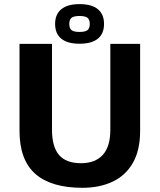

<svg xmlns="http://www.w3.org/2000/svg" viewBox="-20 -876 761 915"><path d="M373 19Q223.8 19 148.4 -47.4Q73 -113.8 73 -252.2V-667H227.8V-257.8Q227.8 -176.6 261.4 -137.4Q295 -98.2 366.4 -98.2Q433 -98.2 469.4 -137.4Q505.8 -176.6 505.8 -257.8V-667H647.8V-252.2Q647.8 -160 613.2 -99.7Q578.6 -39.4 516.5 -10.2Q454.4 19 373 19ZM359.2 -667.6Q301.8 -667.6 272.2 -691.6Q242.6 -715.6 242.6 -762Q242.6 -807.8 272.2 -832.1Q301.8 -856.4 359.2 -856.4Q416.8 -856.4 446.3 -832.1Q475.8 -807.8 475.8 -762Q475.8 -715.6 446.3 -691.6Q416.8 -667.6 359.2 -667.6ZM359.2 -723.8Q386 -723.8 396.9 -732.3Q407.8 -740.8 407.8 -762Q407.8 -782.6 396.9 -791.2Q386 -799.8 359.2 -799.8Q332 -799.8 321.1 -791.2Q310.2 -782.6 310.2 -762Q310.2 -740.8 321.1 -732.3Q332 -723.8 359.2 -723.8Z"/></svg>

Font: Maven Pro VF Beta
Style: Regular
Weight: 400
Designer: Joe Prince
Foundry: Joe Prince
Version: Version 2.002